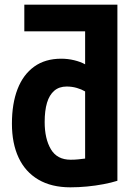

<svg xmlns="http://www.w3.org/2000/svg" viewBox="-20 -789 600 821"><path d="M281 12Q200 12 144 -21Q88 -54 59.5 -115Q31 -176 31 -260Q31 -346 55 -408Q79 -470 126 -504Q173 -538 242 -538Q270 -538 297 -531.5Q324 -525 344 -514V-655H84V-769H482V-16Q457 -8 423 -1.5Q389 5 352.5 8.5Q316 12 281 12ZM282 -106Q299 -106 314 -107.5Q329 -109 344 -111V-398Q329 -407 308.5 -413Q288 -419 265 -419Q233 -419 212 -401Q191 -383 181 -349.5Q171 -316 171 -267Q171 -196 197.5 -151Q224 -106 282 -106Z"/></svg>

Font: Ubuntu Sans Mono
Style: Regular
Weight: 400
Monospace: yes
Designer: Dalton Maag Ltd
Foundry: Dalton Maag Ltd
Version: Version 1.006